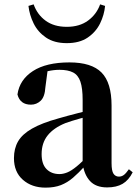

<svg xmlns="http://www.w3.org/2000/svg" viewBox="-20 -835 625 871"><path d="M186.6 16.2Q124.2 16.2 83.8 -19.4Q43.3 -54.9 43.3 -117.6Q43.3 -161.2 62 -193.6Q80.7 -226.1 125.1 -251.5Q169.6 -277 245.4 -297.9Q284.8 -309.4 334.4 -322Q384 -334.6 424 -344.4V-318.9Q384 -308.9 344 -297.6Q303.9 -286.4 277.1 -276.7Q223.3 -254.9 196.1 -220.6Q168.8 -186.4 168.8 -135.9Q168.8 -90.4 191.1 -67.9Q213.3 -45.3 250 -45.3Q266.3 -45.3 284.7 -52.6Q303.1 -59.9 327.4 -79.7Q351.8 -99.4 385.3 -135.5L400.8 -82.4H365.7Q336.6 -50.6 311.2 -28.7Q285.7 -6.8 256.4 4.7Q227 16.2 186.6 16.2ZM466.1 15.2Q414.6 15.2 387.9 -14.2Q361.2 -43.6 354.9 -94V-96.5V-381.4Q354.9 -434.7 344.8 -464.5Q334.7 -494.3 311.6 -506.3Q288.5 -518.3 250 -518.3Q224.4 -518.3 197.3 -512.2Q170.2 -506.1 133.8 -491.2L196.1 -516.3L185.9 -439.2Q183.3 -395.9 164.6 -378Q145.8 -360.2 120.3 -360.2Q71.1 -360.2 59.2 -406.5Q68.9 -473.5 129.4 -512.7Q189.9 -551.9 295.1 -551.9Q395.4 -551.9 440.7 -505.9Q486.1 -459.8 486.1 -356.2V-94.8Q486.1 -60.3 494.8 -47Q503.6 -33.8 519.7 -33.8Q531.3 -33.8 541.3 -40.9Q551.3 -48.1 564.7 -67.2L581.9 -53.4Q564 -17.5 536.2 -1.1Q508.4 15.2 466.1 15.2ZM109.1 -808.2 132.6 -815.2Q149 -768.8 187 -741.1Q225 -713.3 282.9 -713.3Q341.1 -713.3 379.7 -741.8Q418.2 -770.3 434.2 -815.2L456.7 -808.2Q452.9 -767.4 434 -728.7Q415.1 -690.1 378.1 -664.7Q341 -639.3 282.9 -639.3Q225.8 -639.3 188.6 -664.7Q151.5 -690.1 132.6 -728.7Q113.6 -767.4 109.1 -808.2Z"/></svg>

Font: Noto Serif SC
Style: Regular
Weight: 200
Designer: Ryoko NISHIZUKA 西塚涼子 (kana & ideographs); Frank Grießhammer (Latin, Greek & Cyrillic); Wenlong ZHANG 张文龙 (bopomofo); San
Foundry: Adobe
Version: Version 2.001;hotconv 1.1.0;makeotfexe 2.6.0